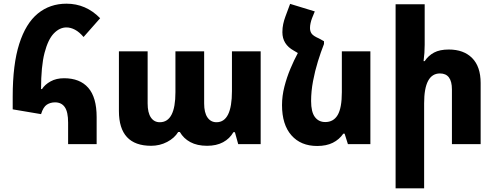

<svg xmlns="http://www.w3.org/2000/svg" viewBox="-20 -783 2696 1043"><path d="M350 0V-117Q350 -175 332 -201Q314 -227 279 -227Q254 -227 234.5 -214.5Q215 -202 203 -163L49 -189V-258Q49 -433 84.5 -544.5Q120 -656 185.5 -709.5Q251 -763 341 -763Q447 -763 524 -684L434 -582Q411 -609 387.5 -621.5Q364 -634 341 -634Q304 -634 272.5 -601.5Q241 -569 222 -496Q203 -423 203 -299H208Q224 -324 255 -341Q286 -358 328 -358Q414 -358 459.5 -306Q505 -254 505 -147V0Z M801 9Q626 9 626 -180V-504H782V-221Q782 -171 799.5 -145Q817 -119 848 -119Q933 -119 933 -282V-504H1089V-221Q1089 -171 1107 -145Q1125 -119 1156 -119Q1240 -119 1240 -288V-504H1396V0H1274L1256 -65H1248Q1228 -30 1192 -10.5Q1156 9 1105 9Q1051 9 1014 -11Q977 -31 957 -66H948Q928 -33 888 -12Q848 9 801 9Z M1740 -559V-544Q1723 -501 1707 -449.5Q1691 -398 1680.5 -342.5Q1670 -287 1670 -234Q1670 -175 1690.5 -147.5Q1711 -120 1747 -120Q1792 -120 1814.5 -158.5Q1837 -197 1837 -282V-504H1992V0H1870L1852 -57H1845Q1823 -25 1788 -7.5Q1753 10 1703 10Q1614 10 1563 -48Q1512 -106 1512 -212Q1512 -262 1525 -312.5Q1538 -363 1557.5 -409.5Q1577 -456 1598 -495L1576 -508Q1514 -542 1514 -608Q1514 -632 1518.5 -652.5Q1523 -673 1530 -692L1556 -762L1690 -721L1675 -684Q1670 -671 1667 -657Q1664 -643 1664 -631Q1664 -612 1673.5 -599.5Q1683 -587 1713 -574Z M2287 -760V-540Q2287 -518 2285.5 -495.5Q2284 -473 2281 -451H2287Q2307 -481 2338 -497.5Q2369 -514 2418 -514Q2499 -514 2545 -467.5Q2591 -421 2591 -332V0H2435V-297Q2435 -384 2370 -384Q2284 -384 2284 -222V240H2129V-760Z"/></svg>

Font: Noto Sans Armenian SemiCondensed ExtraBold
Style: Regular
Weight: 800
Width: 4
Designer: Monotype Design Team
Foundry: Monotype Imaging Inc.
Version: Version 2.008; ttfautohint (v1.8.4.7-5d5b)